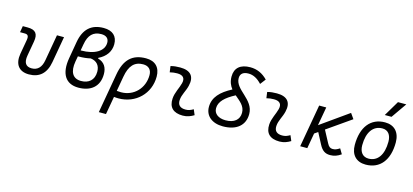

<svg xmlns="http://www.w3.org/2000/svg" viewBox="-77 -1409 4841 2248"><g transform="rotate(15 2344.0 -285.0)"><path d="M265.1 9.8C393.6 9.8 470.7 -60.5 495.6 -200.2L551.3 -517.6H465.8L410.2 -200.2C395 -111.8 350.1 -66.9 278.3 -66.9C207 -66.9 178.2 -111.8 193.8 -200.2L224.6 -376C242.2 -474.1 207.5 -517.6 110.4 -517.6H51.8L38.6 -440.9H96.2C134.8 -440.9 147 -421.4 138.7 -372.6L108.4 -200.2C85.4 -68.4 143.6 9.8 265.1 9.8Z M865.2 9.8C1011.2 9.8 1114.3 -65.4 1114.3 -219.7C1114.3 -296.4 1082 -357.9 1001.5 -379.4V-387.7C1089.4 -429.7 1141.1 -500 1141.1 -589.4C1141.1 -687 1082 -742.2 973.6 -742.2C823.2 -742.2 735.8 -661.1 708 -499.5L672.9 -295.9C639.2 -101.6 709.5 9.8 865.2 9.8ZM918 -358.4C991.7 -349.1 1032.2 -302.7 1032.2 -227.1C1032.2 -123 964.8 -73.2 874.5 -73.7C774.9 -73.7 731.4 -147.9 754.4 -277.8L766.1 -343.3H777.8C829.1 -343.3 876 -348.6 918 -358.4ZM779.3 -418.5 793.5 -498C813 -610.4 867.2 -665.5 965.3 -665.5C1024.9 -665.5 1057.1 -636.7 1057.1 -585.4C1057.1 -482.9 947.8 -418.5 785.6 -418.5Z M1544.4 -527.3C1379.4 -527.3 1288.6 -441.4 1255.9 -253.9L1171.9 224.6H1258.8L1297.4 6.3C1315.4 8.3 1333 9.8 1351.6 9.8C1561 9.8 1718.8 -145.5 1718.8 -351.6C1718.8 -463.9 1655.3 -527.3 1544.4 -527.3ZM1310.5 -70.3 1342.3 -250.5C1366.2 -387.7 1425.3 -450.7 1529.8 -450.7C1595.7 -450.7 1633.3 -412.6 1633.3 -346.7C1633.3 -187.5 1516.6 -67.4 1362.3 -67.4C1343.3 -67.4 1325.7 -68.4 1310.5 -70.3Z M2237.3 -95.7C2200.7 -74.7 2178.2 -66.9 2143.1 -66.9C2078.1 -66.9 2045.9 -98.1 2049.8 -157.7C2054.2 -225.6 2092.8 -275.4 2109.4 -345.2C2138.7 -464.4 2084.5 -527.3 1958 -527.3C1919.4 -527.3 1880.9 -524.4 1842.8 -513.7L1853 -440.4C1882.8 -448.2 1912.6 -451.7 1942.4 -451.7C2012.7 -451.7 2042 -418.5 2025.9 -355C2010.7 -293.9 1969.2 -226.1 1964.8 -153.3C1958 -46.4 2015.1 9.8 2130.4 9.8C2185.5 9.8 2226.1 -8.3 2264.6 -31.2Z M2616.2 9.8C2781.2 9.8 2878.9 -71.3 2878.9 -208.5C2878.9 -388.7 2650.4 -441.9 2650.4 -584.5C2650.4 -637.7 2685.1 -665.5 2750 -665.5C2806.2 -665.5 2859.4 -638.2 2910.2 -583L2960.9 -649.4C2900.9 -711.4 2831.5 -742.2 2751.5 -742.2C2630.9 -742.2 2564.9 -685.5 2564.9 -580.6C2564.9 -518.1 2585.4 -473.1 2614.3 -436.5C2480.5 -366.7 2400.9 -286.1 2400.9 -168.5C2400.9 -60.1 2485.4 9.8 2616.2 9.8ZM2669.4 -380.4C2730 -327.6 2793.9 -284.7 2793.9 -201.2C2793.9 -116.7 2732.4 -66.9 2628.9 -66.9C2541.5 -66.9 2485.8 -109.4 2485.8 -175.3C2485.8 -256.3 2551.8 -317.9 2669.4 -380.4Z M3409.2 -95.7C3372.6 -74.7 3350.1 -66.9 3314.9 -66.9C3250 -66.9 3217.8 -98.1 3221.7 -157.7C3226.1 -225.6 3264.6 -275.4 3281.2 -345.2C3310.5 -464.4 3256.3 -527.3 3129.9 -527.3C3091.3 -527.3 3052.7 -524.4 3014.6 -513.7L3024.9 -440.4C3054.7 -448.2 3084.5 -451.7 3114.3 -451.7C3184.6 -451.7 3213.9 -418.5 3197.8 -355C3182.6 -293.9 3141.1 -226.1 3136.7 -153.3C3129.9 -46.4 3187 9.8 3302.2 9.8C3357.4 9.8 3397.9 -8.3 3436.5 -31.2Z M3552.7 0H3638.7L3671.4 -186L3713.9 -215.3L3784.2 -81.1C3819.3 -14.2 3857.9 9.8 3916 9.8C3964.4 9.8 4002 -2.9 4048.3 -34.7L4011.2 -97.2C3979 -75.7 3955.6 -66.9 3927.2 -66.9C3898.9 -66.9 3879.4 -80.1 3860.8 -116.2L3782.2 -263.7L4072.8 -466.8L4027.3 -531.2L3689.9 -292L3730 -517.6H3644Z M4346.7 9.8C4520 9.8 4622.6 -117.2 4622.6 -331.5C4622.6 -455.1 4555.2 -527.3 4441.4 -527.3C4268.6 -527.3 4166 -398.4 4166 -181.2C4166 -61 4233.4 9.8 4346.7 9.8ZM4361.8 -66.9C4292.5 -66.9 4251 -116.2 4251 -200.2C4251 -357.4 4317.9 -450.7 4430.2 -450.7C4498 -450.7 4537.1 -400.9 4537.1 -317.4C4537.1 -159.7 4471.7 -66.9 4361.8 -66.9ZM4414.6 -609.4H4496.6L4626 -794.9H4524.9Z"/></g></svg>

Font: Cascadia Code PL SemiLight
Style: Italic
Weight: 350
Italic angle: -10°
Monospace: yes
Designer: Aaron Bell
Foundry: Saja Typeworks
Version: Version 2404.023